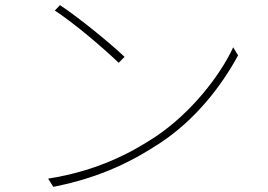

<svg xmlns="http://www.w3.org/2000/svg" viewBox="-20 -725 1040 746"><path d="M213 -705 193 -684C269 -635 392 -529 441 -481L464 -504C412 -554 285 -658 213 -705ZM167 -31 187 1C380 -37 504 -105 603 -170C744 -263 844 -397 905 -510L886 -541C834 -429 721 -285 583 -193C490 -132 359 -61 167 -31Z"/></svg>

Font: Harano Aji Gothic CN ExtraLight
Style: Regular
Weight: 250
Foundry: Masamichi Hosoda
Version: HaranoAjiGothicCN-ExtraLight version 20230610;ttx 4.39.4